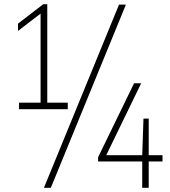

<svg xmlns="http://www.w3.org/2000/svg" viewBox="-20 -830 812 918"><path d="M71 -308V-339H174V-765L66 -682V-717L187 -810H206V-339H304V-308ZM190 68 549 -808H582L223 68ZM449 -58V-78L621 -432H655L488 -88H660L666 -263H691V-88H757V-58H691V68H660V-58Z"/></svg>

Font: Encode Sans Cnd Th
Style: Regular
Weight: 100
Width: 3
Designer: Multiple Designers
Foundry: Impallari Type
Version: Version 3.002; ttfautohint (v1.8.3) -l 8 -r 50 -G 200 -x 14 